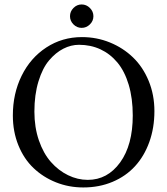

<svg xmlns="http://www.w3.org/2000/svg" viewBox="-20 -823 742 853"><path d="M306.4 -714.6Q291 -730 291 -751Q291 -772 306.4 -787.6Q321.8 -803.2 342.8 -803.2Q363.8 -803.2 379.4 -787.6Q395 -772 395 -751Q395 -730 379.4 -714.6Q363.8 -699.2 342.8 -699.2Q321.8 -699.2 306.4 -714.6ZM331.1 -624Q295.4 -624 261.5 -606.7Q227.5 -589.4 198.2 -554.9Q168.9 -520.5 150.9 -461.4Q132.8 -402.3 132.8 -327.1Q132.8 -257.3 152.8 -199.2Q172.9 -141.1 206.3 -103.3Q239.7 -65.4 282.2 -44.7Q324.7 -23.9 370.1 -23.9Q457.5 -23.9 513.7 -101.3Q569.8 -178.7 569.8 -310.1Q569.8 -386.2 551.8 -446.5Q533.7 -506.8 501.5 -545.4Q469.2 -584 426 -604Q382.8 -624 331.1 -624ZM666 -329.1Q666 -254.9 643.3 -191.9Q620.6 -128.9 579.8 -84.5Q539.1 -40 480 -15.1Q420.9 9.8 350.1 9.8Q285.6 9.8 228.8 -12.9Q171.9 -35.6 129.2 -76.2Q86.4 -116.7 61.8 -177.2Q37.1 -237.8 37.1 -310.1Q37.1 -407.2 76.2 -486.6Q115.2 -565.9 185.8 -612.1Q256.3 -658.2 344.2 -658.2Q409.7 -658.2 468.3 -634.3Q526.9 -610.4 570.8 -568.1Q614.7 -525.9 640.4 -463.9Q666 -401.9 666 -329.1Z"/></svg>

Font: Linux Libertine G
Style: Regular
Weight: 400
Designer: Philipp H. Poll
Foundry: Philipp H. Poll
Version: Version 4.7.5